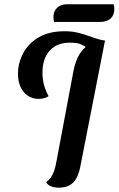

<svg xmlns="http://www.w3.org/2000/svg" viewBox="-20 -848 550 890"><path d="M251.3 22Q231.7 22 215.5 15.2Q199.3 8.3 194 -4.3Q206 -12.2 214.9 -24.2Q223.8 -36.3 230.5 -54.6Q237.2 -72.8 241.7 -99.8L320 -516Q328.8 -563.2 347 -594.3Q365.2 -625.5 394.3 -641.6Q423.5 -657.7 466.8 -660L352.8 -78.2Q346 -42.7 333.4 -20.5Q320.8 1.7 300.7 11.8Q280.5 22 251.3 22ZM159.7 -389.7Q130.5 -389.7 108.8 -404.4Q87 -419.2 75.2 -445.2Q63.3 -471.3 63.3 -505.8Q63.3 -554.5 86.6 -599.8Q109.8 -645.2 158.1 -674.2Q206.3 -703.2 280.3 -703.2Q310.7 -703.2 336.4 -697.4Q362.2 -691.7 384.4 -683.6Q406.7 -675.5 426.8 -669Q446.8 -662.5 466 -660L376.7 -628.8L375.3 -632.3Q369.3 -635.8 354.1 -643Q338.8 -650.2 303.8 -650.2Q243.7 -650.2 210.2 -613.1Q176.8 -576 176.8 -510Q176.8 -481.8 183.9 -455Q191 -428.2 205.3 -402.2Q195.2 -395.7 183.4 -392.7Q171.7 -389.7 159.7 -389.7ZM230.2 -746.2Q229 -751.5 228.4 -758.2Q227.8 -765 227.8 -769.5Q227.8 -795.8 244.8 -812Q261.8 -828.2 289.7 -828.2H506.7Q508.7 -822.8 509.2 -816.2Q509.8 -809.7 509.8 -804.2Q509.8 -778 492.5 -762.1Q475.2 -746.2 441.8 -746.2Z"/></svg>

Font: Sansita Swashed Light
Style: Regular
Weight: 300
Designer: Pablo Cosgaya
Foundry: Omnibus-Type
Version: Version 1.003